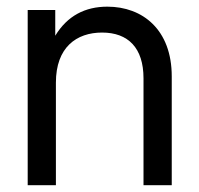

<svg xmlns="http://www.w3.org/2000/svg" viewBox="-20 -545 587 565"><path d="M144.5 -301.8C144.5 -405.8 205.1 -449.2 280.3 -449.2C357.4 -449.2 402.3 -403.8 402.3 -314.5V0H485.4V-320.3C485.4 -457.5 399.9 -525.4 295.9 -525.4C230.5 -525.4 178.2 -498.5 142.6 -439.9V-515.6H61.5V0H144.5Z"/></svg>

Font: Raveo Display Display
Style: Regular
Weight: 400
Designer: Jakub Foglar, Rasmus Andersson (Inter)
Foundry: Jakubfoglar.com
Version: Version 1.100;Glyphs 3.2.3 (3260)